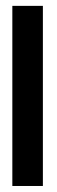

<svg xmlns="http://www.w3.org/2000/svg" viewBox="-20 -618 191 638"><path d="M21 0H122.5V-598.5H21Z"/></svg>

Font: Anybody ExtraCondensed Medium
Style: Regular
Weight: 500
Width: 2
Version: Version 1.113;gftools[0.9.25]